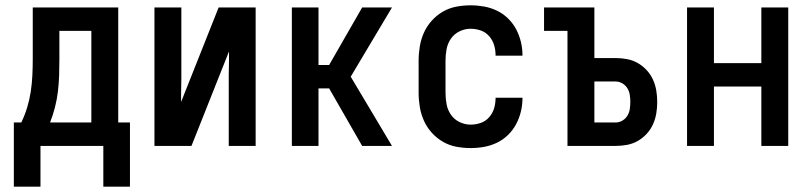

<svg xmlns="http://www.w3.org/2000/svg" viewBox="-20 -548 3040 721"><path d="M368 153V0H132V153H32V-88H60Q73 -115 82 -144.5Q91 -174 95.5 -204Q100 -234 101.5 -264.5Q103 -295 103 -325V-520H424V-88H468V153ZM323 -88V-432H203V-325Q203 -295 202 -264.5Q201 -234 197.5 -204.5Q194 -175 186.5 -145.5Q179 -116 168 -88Z M560 0V-520H661V-312Q661 -283 661 -253.5Q661 -224 660 -195V-165L801 -520H940V0H839V-208Q839 -237 839 -266.5Q839 -296 840 -325V-355L699 0Z M1076 0V-520H1176V-304H1216L1340 -520H1452L1297 -260L1452 0H1340L1216 -216H1176V0Z M1747 8Q1720 8 1693.5 3Q1667 -2 1643.5 -15.5Q1620 -29 1601.5 -49.5Q1583 -70 1572 -94.5Q1561 -119 1556.5 -146Q1552 -173 1552 -200V-320Q1552 -347 1556.5 -374Q1561 -401 1572 -425.5Q1583 -450 1601.5 -470.5Q1620 -491 1643.5 -504.5Q1667 -518 1693.5 -523Q1720 -528 1747 -528Q1773 -528 1798 -523.5Q1823 -519 1846 -508Q1869 -497 1887.5 -479Q1906 -461 1918 -438.5Q1930 -416 1936 -391Q1942 -366 1942 -341V-339H1841V-340Q1841 -360 1835.5 -378.5Q1830 -397 1817 -412Q1804 -427 1785.5 -433.5Q1767 -440 1747 -440Q1726 -440 1706 -430.5Q1686 -421 1673.5 -403Q1661 -385 1657 -363.5Q1653 -342 1653 -320V-200Q1653 -178 1657 -156.5Q1661 -135 1673.5 -117Q1686 -99 1706 -89.5Q1726 -80 1747 -80Q1767 -80 1785.5 -86.5Q1804 -93 1817 -108Q1830 -123 1835.5 -141.5Q1841 -160 1841 -180V-181H1942V-179Q1942 -154 1936 -129Q1930 -104 1918 -81.5Q1906 -59 1887.5 -41Q1869 -23 1846 -12Q1823 -1 1798 3.5Q1773 8 1747 8Z M2111 0V-432H2023V-520H2212V-330H2291Q2313 -330 2334.5 -326Q2356 -322 2374.5 -311.5Q2393 -301 2408 -285Q2423 -269 2432 -249Q2441 -229 2444.5 -208Q2448 -187 2448 -165Q2448 -143 2444.5 -122Q2441 -101 2432 -81Q2423 -61 2408 -45Q2393 -29 2374.5 -18.5Q2356 -8 2334.5 -4Q2313 0 2291 0ZM2291 -88Q2305 -88 2317 -95Q2329 -102 2336 -113.5Q2343 -125 2345 -138.5Q2347 -152 2347 -165Q2347 -178 2345 -191.5Q2343 -205 2336 -216.5Q2329 -228 2317 -235Q2305 -242 2291 -242H2212V-88Z M2560 0V-520H2661V-311H2839V-520H2940V0H2839V-223H2661V0Z"/></svg>

Font: Iosevka SS18 Semibold
Style: Regular
Weight: 600
Monospace: yes
Designer: Belleve Invis
Foundry: Belleve Invis
Version: Version 25.1.1; ttfautohint (v1.8.4)